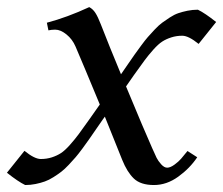

<svg xmlns="http://www.w3.org/2000/svg" viewBox="-20 -518 628 540"><path d="M231 -498Q241.2 -492.7 248.3 -481.7Q255.4 -470.7 263.7 -449.2Q286.6 -390.1 320.3 -309.1Q326.2 -317.4 339.1 -336.4Q352.1 -355.5 358.2 -364Q364.3 -372.6 376.5 -389.2Q388.7 -405.8 395.8 -413.8Q402.8 -421.9 414.8 -434.6Q426.8 -447.3 435.8 -453.9Q444.8 -460.4 457.5 -468.8Q470.2 -477.1 481.7 -481Q493.2 -484.9 507.3 -487.8Q521.5 -490.7 536.6 -490.7Q556.6 -481 587.9 -456.1L538.6 -394.5Q510.3 -417.5 492.7 -417.5Q476.1 -417.5 461.7 -412.8Q447.3 -408.2 436.3 -401.1Q425.3 -394 411.1 -378.2Q397 -362.3 386.5 -348.1Q376 -334 356.9 -307.1L334.5 -274.9Q385.7 -151.4 407.7 -102.1Q416 -83 420.4 -74.2Q424.8 -65.4 433.3 -55.9Q441.9 -46.4 450.2 -46.4Q459 -46.4 470.7 -54.9Q482.4 -63.5 489.3 -71.5Q496.1 -79.6 507.3 -93.3L534.7 -75.7Q513.7 -44.4 481.2 -21Q448.7 2.4 413.1 2.4Q375.5 2.4 356.4 -15.9Q337.4 -34.2 323.7 -68.4Q295.4 -139.2 274.9 -189.9L268.6 -181.2Q261.7 -171.4 249.3 -153.3Q236.8 -135.3 230.2 -125.7Q223.6 -116.2 211.9 -100.3Q200.2 -84.5 192.6 -75.7Q185.1 -66.9 173.3 -54.4Q161.6 -42 152.3 -34.9Q143.1 -27.8 130.4 -19.8Q117.7 -11.7 106 -7.6Q94.2 -3.4 80.1 -0.5Q65.9 2.4 50.8 2.4Q30.8 -7.3 -0.5 -32.2L48.8 -93.8Q77.1 -70.8 94.7 -70.8Q111.3 -70.8 125.7 -75.4Q140.1 -80.1 151.1 -87.2Q162.1 -94.2 176.3 -110.1Q190.4 -126 200.9 -140.1Q211.4 -154.3 230.5 -181.2L260.7 -224.1Q213.4 -338.4 192.4 -387.2Q183.6 -407.7 167 -421.1Q150.4 -434.6 135.3 -434.6Q125 -434.6 116.2 -432.6L111.8 -454.1Q168.9 -469.2 231 -498Z"/></svg>

Font: Flanker
Style: Italic
Weight: 400
Italic angle: -12°
Designer: Flanker
Version: Version 2.027